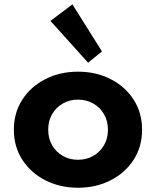

<svg xmlns="http://www.w3.org/2000/svg" viewBox="-20 -864 732 900"><path d="M345.5 16Q430.5 16 498.5 -18.8Q566.5 -53.5 606.2 -114.8Q646 -176 646 -256Q646 -336 606.2 -397.2Q566.5 -458.5 498.5 -493.2Q430.5 -528 345.5 -528Q261 -528 192.8 -493.2Q124.5 -458.5 84.8 -397.2Q45 -336 45 -256Q45 -176 84.8 -114.8Q124.5 -53.5 192.8 -18.8Q261 16 345.5 16ZM345.5 -115Q306.5 -115 274.8 -133Q243 -151 224.5 -182.8Q206 -214.5 206 -256Q206 -297.5 224.5 -329.2Q243 -361 274.8 -379Q306.5 -397 345.5 -397Q385 -397 416.8 -379Q448.5 -361 467.2 -329.2Q486 -297.5 486 -256Q486 -214.5 467.2 -182.8Q448.5 -151 416.8 -133Q385 -115 345.5 -115ZM393 -570 458 -623 319.5 -843.5 216.5 -766Z"/></svg>

Font: Spartan
Style: Bold
Weight: 700
Designer: Matt Bailey, Mirko Velimirovic
Foundry: Matt Bailey
Version: Version 1.003; ttfautohint (v1.8.3)